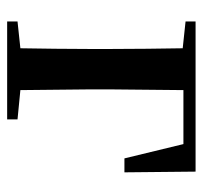

<svg xmlns="http://www.w3.org/2000/svg" viewBox="-35 -532 567 537"><g transform="rotate(90 248.5 -263.5)"><path d="M40 -499 115 -491C116 -435 117 -349 117 -287V-232C117 -177 116 -93 115 -37L40 -29V0H314V-29L232 -37L230 -232V-287L232 -493H383L423 -328H462L460 -527H40Z"/></g></svg>

Font: GenKiMin2 TW SB
Style: Regular
Weight: 600
Version: Version 2.100;PS 2.1;hotconv 16.6.51;makeotf.lib2.5.65220 DE